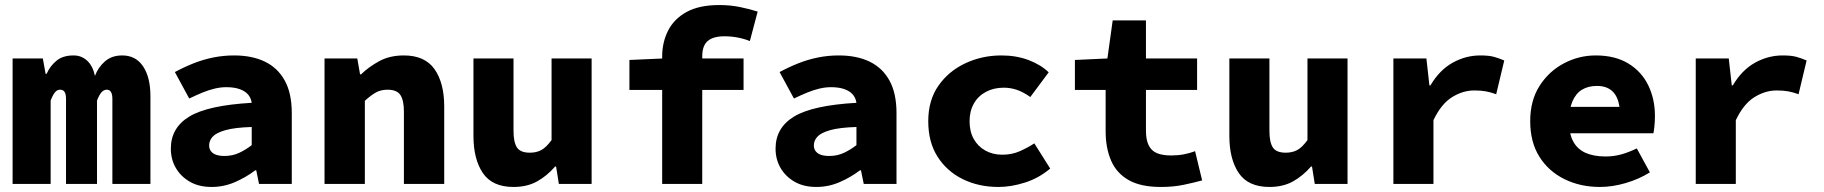

<svg xmlns="http://www.w3.org/2000/svg" viewBox="-20 -730 7240 762"><path d="M30 0V-498H150L161 -437H165Q178 -467 203.5 -488.5Q229 -510 272 -510Q303 -510 325.5 -489.5Q348 -469 357 -429Q369 -462 396 -486Q423 -510 465 -510Q519 -510 548 -466.5Q577 -423 577 -348V0H426V-337Q426 -374 404 -374Q392 -374 383 -364Q374 -354 365 -331V0H242V-337Q242 -356 236.5 -365Q231 -374 218 -374Q207 -374 198.5 -364Q190 -354 181 -331V0Z M820 12Q769 12 733 -9Q697 -30 677.5 -64Q658 -98 658 -140Q658 -223 731.5 -267.5Q805 -312 979 -322Q976 -342 964 -355.5Q952 -369 930.5 -376.5Q909 -384 878 -384Q856 -384 832.5 -378.5Q809 -373 784.5 -363Q760 -353 731 -339L674 -444Q711 -464 749 -479Q787 -494 827 -502Q867 -510 909 -510Q980 -510 1031 -485.5Q1082 -461 1110 -410.5Q1138 -360 1138 -281V0H1008L997 -54H993Q956 -26 912 -7Q868 12 820 12ZM871 -111Q903 -111 929.5 -123.5Q956 -136 979 -154V-226Q912 -224 875 -213.5Q838 -203 824 -187.5Q810 -172 810 -153Q810 -139 817.5 -129.5Q825 -120 838.5 -115.5Q852 -111 871 -111Z M1268 0V-498H1398L1409 -435H1413Q1444 -465 1485.5 -487.5Q1527 -510 1583 -510Q1666 -510 1704.5 -455.5Q1743 -401 1743 -307V0H1583V-287Q1583 -332 1569 -353Q1555 -374 1518 -374Q1491 -374 1471 -362.5Q1451 -351 1428 -330V0Z M2018 12Q1934 12 1896.5 -43Q1859 -98 1859 -191V-498H2018V-211Q2018 -166 2031.5 -145Q2045 -124 2083 -124Q2108 -124 2127.5 -134Q2147 -144 2169 -174V-498H2328V0H2198L2187 -69H2183Q2151 -32 2111.5 -10Q2072 12 2018 12Z M2608 0V-506Q2608 -562 2631.5 -608.5Q2655 -655 2705 -682.5Q2755 -710 2835 -710Q2878 -710 2917 -702Q2956 -694 2987 -684L2956 -567Q2934 -576 2908 -581Q2882 -586 2855 -586Q2811 -586 2789 -567.5Q2767 -549 2767 -506V0ZM2478 -373V-492L2613 -498H2931V-373Z M3220 12Q3169 12 3133 -9Q3097 -30 3077.5 -64Q3058 -98 3058 -140Q3058 -223 3131.5 -267.5Q3205 -312 3379 -322Q3376 -342 3364 -355.5Q3352 -369 3330.5 -376.5Q3309 -384 3278 -384Q3256 -384 3232.5 -378.5Q3209 -373 3184.5 -363Q3160 -353 3131 -339L3074 -444Q3111 -464 3149 -479Q3187 -494 3227 -502Q3267 -510 3309 -510Q3380 -510 3431 -485.5Q3482 -461 3510 -410.5Q3538 -360 3538 -281V0H3408L3397 -54H3393Q3356 -26 3312 -7Q3268 12 3220 12ZM3271 -111Q3303 -111 3329.5 -123.5Q3356 -136 3379 -154V-226Q3312 -224 3275 -213.5Q3238 -203 3224 -187.5Q3210 -172 3210 -153Q3210 -139 3217.5 -129.5Q3225 -120 3238.5 -115.5Q3252 -111 3271 -111Z M3943 12Q3864 12 3801 -19Q3738 -50 3701 -108Q3664 -166 3664 -249Q3664 -332 3704.5 -390Q3745 -448 3811.5 -479Q3878 -510 3954 -510Q4014 -510 4062.5 -491.5Q4111 -473 4142 -443L4069 -345Q4041 -365 4015.5 -373.5Q3990 -382 3964 -382Q3924 -382 3893 -365.5Q3862 -349 3845 -319Q3828 -289 3828 -249Q3828 -208 3844.5 -178.5Q3861 -149 3890.5 -132.5Q3920 -116 3958 -116Q3996 -116 4027.5 -130Q4059 -144 4085 -161L4148 -61Q4103 -23 4048 -5.5Q3993 12 3943 12Z M4587 12Q4507 12 4459 -15.5Q4411 -43 4389.5 -93Q4368 -143 4368 -209V-373H4246V-492L4375 -498L4396 -649H4528V-498H4731V-373H4528V-211Q4528 -175 4539 -153Q4550 -131 4572 -122Q4594 -113 4628 -113Q4655 -113 4678.5 -117.5Q4702 -122 4723 -130L4751 -14Q4718 -5 4677.5 3.5Q4637 12 4587 12Z M5018 12Q4934 12 4896.5 -43Q4859 -98 4859 -191V-498H5018V-211Q5018 -166 5031.5 -145Q5045 -124 5083 -124Q5108 -124 5127.5 -134Q5147 -144 5169 -174V-498H5328V0H5198L5187 -69H5183Q5151 -32 5111.5 -10Q5072 12 5018 12Z M5510 0V-498H5641L5653 -391H5657Q5693 -452 5745 -481Q5797 -510 5855 -510Q5889 -510 5909 -504.5Q5929 -499 5950 -490L5918 -356Q5896 -364 5877 -367.5Q5858 -371 5831 -371Q5786 -371 5743 -344.5Q5700 -318 5669 -253V0Z M6330 12Q6252 12 6189 -19Q6126 -50 6089.5 -108Q6053 -166 6053 -249Q6053 -331 6090 -389Q6127 -447 6186.5 -478.5Q6246 -510 6313 -510Q6390 -510 6442.5 -478Q6495 -446 6521.5 -391.5Q6548 -337 6548 -270Q6548 -249 6546 -229.5Q6544 -210 6542 -201H6172V-306H6432L6409 -277Q6409 -332 6386 -360.5Q6363 -389 6318 -389Q6283 -389 6258.5 -374Q6234 -359 6220.5 -327.5Q6207 -296 6207 -249Q6207 -200 6223.5 -169Q6240 -138 6272.5 -123.5Q6305 -109 6352 -109Q6384 -109 6413.5 -117Q6443 -125 6476 -141L6528 -46Q6485 -19 6432 -3.5Q6379 12 6330 12Z M6710 0V-498H6841L6853 -391H6857Q6893 -452 6945 -481Q6997 -510 7055 -510Q7089 -510 7109 -504.5Q7129 -499 7150 -490L7118 -356Q7096 -364 7077 -367.5Q7058 -371 7031 -371Q6986 -371 6943 -344.5Q6900 -318 6869 -253V0Z"/></svg>

Font: Source Code Pro ExtraBold
Style: Regular
Weight: 800
Monospace: yes
Designer: Paul D. Hunt, Teo Tuominen
Foundry: Adobe Systems Incorporated
Version: Version 1.018;hotconv 1.0.116;makeotfexe 2.5.65601